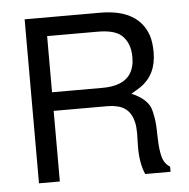

<svg xmlns="http://www.w3.org/2000/svg" viewBox="-43 -569 586 596"><g transform="rotate(-5 250.0 -271.5)"><path d="M120 -236V-16H55V-527H290Q409 -527 438 -443Q445 -421 445 -390Q445 -321 395 -286Q381 -277 365 -268Q408 -250 422 -221Q427 -208 430.5 -186.5Q434 -165 434 -135Q435 -69 448 -49Q455 -38 465 -32V-16H386Q371 -50 371 -100L372 -145Q372 -222 316 -233Q304 -236 288 -236ZM120 -294H277Q361 -294 375 -354Q378 -364 378 -381Q378 -426 351 -450Q329 -469 277 -469H120Z"/></g></svg>

Font: Ekushey Buriganga
Style: Regular
Weight: 400
Designer: Al Mamun Sumon
Foundry: Al Mamun Sumon
Version: Version 1.0